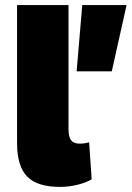

<svg xmlns="http://www.w3.org/2000/svg" viewBox="-20 -724 517 754"><path d="M477 -704 419 -444H281L303 -704ZM249 -704V-217Q249 -187 259 -173.5Q269 -160 292 -160Q305 -160 313.5 -161.5Q322 -163 330 -165L340 -20Q319 -7 284.5 1.5Q250 10 215 10Q127 10 87 -30.5Q47 -71 47 -162V-704Z"/></svg>

Font: Prodigy Sans ExtraBold
Style: Regular
Weight: 800
Designer: Wei Huang
Foundry: Wei Huang
Version: Version 1.003; ttfautohint (v1.8.3)